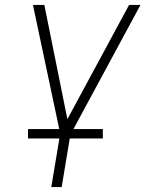

<svg xmlns="http://www.w3.org/2000/svg" viewBox="-20 -540 640 775"><path d="M187 215 223 -1 113 -520H159L252 -59L501 -520H547L264 4L229 215ZM395 19H93V-19H395Z"/></svg>

Font: Iosevka Extralight Extended
Style: Italic
Weight: 200
Width: 7
Italic angle: -9°
Monospace: yes
Designer: Belleve Invis
Foundry: Belleve Invis
Version: Version 32.5.0; ttfautohint (v1.8.4)